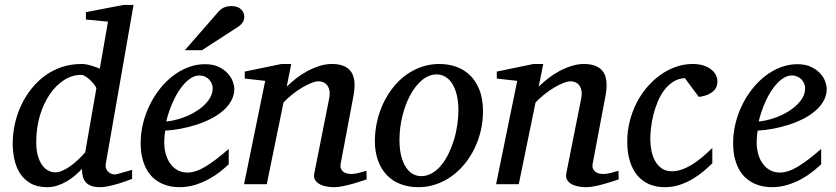

<svg xmlns="http://www.w3.org/2000/svg" viewBox="-20 -757 3435 789"><path d="M415 -85.9Q412.6 -71.8 416.5 -63Q420.4 -54.2 427 -49.1Q433.6 -43.9 440.7 -42Q447.8 -40 451.2 -40Q454.6 -40 465.1 -42.7Q475.6 -45.4 487.3 -48.8Q499 -52.2 509.3 -55.2L522.9 -59.1V-22Q517.1 -19.5 501.5 -13.9Q485.8 -8.3 466.8 -2.4Q447.8 3.4 427.5 7.8Q407.2 12.2 392.1 12.2Q369.1 12.2 354.5 6.6Q339.8 1 331.5 -9Q323.2 -19 320.1 -32.7Q316.9 -46.4 316.9 -63Q303.7 -48.8 287.8 -35.4Q272 -22 253.9 -11.5Q235.8 -1 215.8 5.6Q195.8 12.2 174.8 12.2Q132.8 12.2 105.2 -3.9Q77.6 -20 61.5 -45.9Q45.4 -71.8 38.8 -103.5Q32.2 -135.3 32.2 -167Q32.2 -206.5 40.8 -246.3Q49.3 -286.1 66.2 -322.5Q83 -358.9 107.4 -390.1Q131.8 -421.4 163.1 -444.6Q194.3 -467.8 232.7 -481Q271 -494.1 314.9 -494.1Q326.2 -494.1 336.9 -491.9Q347.7 -489.7 357.4 -486.8Q367.2 -483.9 375.5 -480.5Q383.8 -477.1 390.1 -475.1L423.8 -668L333 -676.8V-707L487.8 -736.8H528.8ZM376 -394Q376.5 -396 370.4 -405Q364.3 -414.1 354.7 -423.8Q345.2 -433.6 334 -441.4Q322.8 -449.2 313 -449.2Q276.4 -449.2 243.2 -428Q210 -406.7 184.6 -369.6Q159.2 -332.5 144 -282Q128.9 -231.4 128.9 -172.9Q128.9 -140.6 135.5 -117.2Q142.1 -93.8 153.1 -78.6Q164.1 -63.5 178.2 -56.2Q192.4 -48.8 207 -48.8Q220.7 -48.8 236.6 -55.7Q252.4 -62.5 268.6 -74Q284.7 -85.4 300.5 -100.3Q316.4 -115.2 330.1 -130.9Z M854 -394Q854 -403.8 850.1 -413.3Q846.2 -422.9 839.4 -430.2Q832.5 -437.5 822.3 -442.1Q812 -446.8 799.8 -446.8Q783.2 -446.8 768.1 -438Q752.9 -429.2 739 -414.6Q725.1 -399.9 713.1 -380.9Q701.2 -361.8 691.7 -340.8Q682.1 -319.8 674.8 -298.3Q667.5 -276.9 663.1 -257.8Q694.8 -260.7 728.8 -272.5Q762.7 -284.2 790.5 -302.5Q818.4 -320.8 836.2 -344.2Q854 -367.7 854 -394ZM942.9 -393.1Q942.9 -365.7 930.2 -342.8Q917.5 -319.8 895.8 -301.3Q874 -282.7 845.5 -268.3Q816.9 -253.9 785.4 -243.9Q753.9 -233.9 721.2 -227.8Q688.5 -221.7 658.7 -220.2Q657.2 -210.4 656 -196.8Q654.8 -183.1 654.8 -173.8Q654.8 -146.5 661.4 -123.5Q668 -100.6 680.4 -83.7Q692.9 -66.9 710.4 -57.4Q728 -47.9 750 -47.9Q783.7 -47.9 824.2 -72.3Q864.7 -96.7 919.9 -145V-82Q905.8 -68.4 885.3 -52Q864.7 -35.6 838.6 -21.2Q812.5 -6.8 781.7 2.7Q751 12.2 716.8 12.2Q701.7 12.2 683.8 9.3Q666 6.3 648.4 -1.2Q630.9 -8.8 614.5 -22Q598.1 -35.2 585.7 -55.4Q573.2 -75.7 565.7 -103.8Q558.1 -131.8 558.1 -169.9Q558.1 -209.5 567.6 -248.8Q577.1 -288.1 594.5 -324Q611.8 -359.9 636.2 -390.9Q660.6 -421.9 689.9 -444.6Q719.2 -467.3 752.7 -480.2Q786.1 -493.2 821.8 -493.2Q856.4 -493.2 879.6 -481.7Q902.8 -470.2 917 -454.1Q931.2 -438 937 -420.9Q942.9 -403.8 942.9 -393.1ZM983.9 -689Q983.9 -674.8 977.5 -665.3Q971.2 -655.8 960 -647.9L810.1 -550.8H739.7L876 -707Q880.9 -712.9 886.2 -717.3Q891.6 -721.7 898.2 -725.1Q904.8 -728.5 913.3 -730.2Q921.9 -731.9 933.1 -731.9Q946.3 -731.9 955.8 -728Q965.3 -724.1 971.4 -718Q977.5 -711.9 980.7 -704.1Q983.9 -696.3 983.9 -689Z M1486.8 -20Q1480.5 -17.6 1464.6 -12.5Q1448.7 -7.3 1429.2 -1.7Q1409.7 3.9 1389.2 8.1Q1368.7 12.2 1353 12.2Q1344.2 12.2 1328.9 10.5Q1313.5 8.8 1299.3 2.7Q1285.2 -3.4 1276.4 -15.1Q1267.6 -26.9 1272 -46.9L1333 -354Q1336.4 -374 1333.3 -387.2Q1330.1 -400.4 1323 -408.4Q1315.9 -416.5 1306.6 -419.7Q1297.4 -422.9 1289.1 -422.9Q1276.9 -422.9 1259 -415.8Q1241.2 -408.7 1221.4 -397Q1201.7 -385.3 1181.6 -369.4Q1161.6 -353.5 1145 -335.9L1076.2 0H982.9L1069.8 -424.8L985.8 -434.1V-462.9L1136.7 -494.1H1176.8L1158.2 -400.9Q1174.8 -417.5 1196.3 -434.3Q1217.8 -451.2 1242.2 -464.4Q1266.6 -477.5 1292.7 -485.8Q1318.8 -494.1 1343.8 -494.1Q1398.4 -494.1 1421.6 -463.9Q1444.8 -433.6 1433.1 -366.2L1379.9 -84Q1377.4 -69.8 1382.1 -61.5Q1386.7 -53.2 1394.3 -48.8Q1401.9 -44.4 1410.2 -43.2Q1418.5 -42 1422.9 -42Q1436.5 -42 1452.6 -45.9Q1468.8 -49.8 1485.8 -55.2Z M1863.8 -304.2Q1863.8 -339.8 1856.9 -367.2Q1850.1 -394.5 1838.4 -413.1Q1826.7 -431.6 1810.3 -441.4Q1793.9 -451.2 1774.9 -451.2Q1742.2 -451.2 1714.1 -427.5Q1686 -403.8 1665.5 -365.5Q1645 -327.1 1633.3 -279.1Q1621.6 -231 1621.6 -182.1Q1621.6 -145 1628.4 -117.2Q1635.3 -89.4 1647.5 -70.6Q1659.7 -51.8 1675.8 -42.5Q1691.9 -33.2 1710.9 -33.2Q1734.4 -33.2 1755.1 -45.2Q1775.9 -57.1 1792.7 -77.4Q1809.6 -97.7 1822.8 -124.5Q1835.9 -151.4 1845.2 -181.4Q1854.5 -211.4 1859.1 -243.2Q1863.8 -274.9 1863.8 -304.2ZM1964.8 -299.8Q1964.8 -259.3 1955.8 -220.5Q1946.8 -181.6 1929.9 -147Q1913.1 -112.3 1889.4 -83.3Q1865.7 -54.2 1836.2 -33Q1806.6 -11.7 1772 0.2Q1737.3 12.2 1698.7 12.2Q1657.7 12.2 1624.5 -1Q1591.3 -14.2 1568.4 -38.8Q1545.4 -63.5 1533 -98.4Q1520.5 -133.3 1520.5 -176.8Q1520.5 -217.3 1529.3 -256.6Q1538.1 -295.9 1554.4 -331.1Q1570.8 -366.2 1594.2 -396.2Q1617.7 -426.3 1647.2 -448Q1676.8 -469.7 1711.7 -481.9Q1746.6 -494.1 1785.6 -494.1Q1821.8 -494.1 1854.2 -482.9Q1886.7 -471.7 1911.4 -447.8Q1936 -423.8 1950.4 -387.2Q1964.8 -350.6 1964.8 -299.8Z M2522.5 -20Q2516.1 -17.6 2500.2 -12.5Q2484.4 -7.3 2464.8 -1.7Q2445.3 3.9 2424.8 8.1Q2404.3 12.2 2388.7 12.2Q2379.9 12.2 2364.5 10.5Q2349.1 8.8 2335 2.7Q2320.8 -3.4 2312 -15.1Q2303.2 -26.9 2307.6 -46.9L2368.7 -354Q2372.1 -374 2368.9 -387.2Q2365.7 -400.4 2358.6 -408.4Q2351.6 -416.5 2342.3 -419.7Q2333 -422.9 2324.7 -422.9Q2312.5 -422.9 2294.7 -415.8Q2276.9 -408.7 2257.1 -397Q2237.3 -385.3 2217.3 -369.4Q2197.3 -353.5 2180.7 -335.9L2111.8 0H2018.6L2105.5 -424.8L2021.5 -434.1V-462.9L2172.4 -494.1H2212.4L2193.8 -400.9Q2210.4 -417.5 2231.9 -434.3Q2253.4 -451.2 2277.8 -464.4Q2302.2 -477.5 2328.4 -485.8Q2354.5 -494.1 2379.4 -494.1Q2434.1 -494.1 2457.3 -463.9Q2480.5 -433.6 2468.8 -366.2L2415.5 -84Q2413.1 -69.8 2417.7 -61.5Q2422.4 -53.2 2429.9 -48.8Q2437.5 -44.4 2445.8 -43.2Q2454.1 -42 2458.5 -42Q2472.2 -42 2488.3 -45.9Q2504.4 -49.8 2521.5 -55.2Z M2928.2 -423.8Q2928.2 -414.1 2925.3 -403.8Q2922.4 -393.6 2913.8 -384.8Q2905.3 -376 2890.4 -368.9Q2875.5 -361.8 2851.6 -358.9L2794.4 -436Q2767.6 -434.6 2746.6 -421.1Q2725.6 -407.7 2709.7 -386.7Q2693.8 -365.7 2682.9 -339.1Q2671.9 -312.5 2665 -285.2Q2658.2 -257.8 2655.3 -231.9Q2652.3 -206.1 2652.3 -186Q2652.3 -161.6 2657 -137.9Q2661.6 -114.3 2672.1 -95.5Q2682.6 -76.7 2699.5 -64.9Q2716.3 -53.2 2741.2 -53.2Q2761.2 -53.2 2781.7 -60.3Q2802.2 -67.4 2823 -80.1Q2843.8 -92.8 2864.7 -110.4Q2885.7 -127.9 2907.2 -148.9V-85.9Q2891.6 -70.8 2871.6 -53.7Q2851.6 -36.6 2827.1 -22Q2802.7 -7.3 2773.7 2.4Q2744.6 12.2 2711.4 12.2Q2675.8 12.2 2647.2 -0.2Q2618.7 -12.7 2598.9 -36.4Q2579.1 -60.1 2568.4 -94.7Q2557.6 -129.4 2557.6 -173.8Q2557.6 -218.8 2568.1 -259.8Q2578.6 -300.8 2597.2 -336.4Q2615.7 -372.1 2641.1 -401.1Q2666.5 -430.2 2696.3 -450.9Q2726.1 -471.7 2759 -482.9Q2792 -494.1 2826.2 -494.1Q2853 -494.1 2872.6 -487.3Q2892.1 -480.5 2904.3 -470.2Q2916.5 -460 2922.4 -447.5Q2928.2 -435.1 2928.2 -423.8Z M3288.6 -394Q3288.6 -403.8 3284.7 -413.3Q3280.8 -422.9 3273.9 -430.2Q3267.1 -437.5 3256.8 -442.1Q3246.6 -446.8 3234.4 -446.8Q3217.8 -446.8 3202.6 -438Q3187.5 -429.2 3173.6 -414.6Q3159.7 -399.9 3147.7 -380.9Q3135.7 -361.8 3126.2 -340.8Q3116.7 -319.8 3109.4 -298.3Q3102.1 -276.9 3097.7 -257.8Q3129.4 -260.7 3163.3 -272.5Q3197.3 -284.2 3225.1 -302.5Q3252.9 -320.8 3270.8 -344.2Q3288.6 -367.7 3288.6 -394ZM3377.4 -393.1Q3377.4 -365.7 3364.7 -342.8Q3352.1 -319.8 3330.3 -301.3Q3308.6 -282.7 3280 -268.3Q3251.5 -253.9 3220 -243.9Q3188.5 -233.9 3155.8 -227.8Q3123 -221.7 3093.3 -220.2Q3091.8 -210.4 3090.6 -196.8Q3089.4 -183.1 3089.4 -173.8Q3089.4 -146.5 3095.9 -123.5Q3102.5 -100.6 3115 -83.7Q3127.4 -66.9 3145 -57.4Q3162.6 -47.9 3184.6 -47.9Q3218.3 -47.9 3258.8 -72.3Q3299.3 -96.7 3354.5 -145V-82Q3340.3 -68.4 3319.8 -52Q3299.3 -35.6 3273.2 -21.2Q3247.1 -6.8 3216.3 2.7Q3185.5 12.2 3151.4 12.2Q3136.2 12.2 3118.4 9.3Q3100.6 6.3 3083 -1.2Q3065.4 -8.8 3049.1 -22Q3032.7 -35.2 3020.3 -55.4Q3007.8 -75.7 3000.2 -103.8Q2992.7 -131.8 2992.7 -169.9Q2992.7 -209.5 3002.2 -248.8Q3011.7 -288.1 3029.1 -324Q3046.4 -359.9 3070.8 -390.9Q3095.2 -421.9 3124.5 -444.6Q3153.8 -467.3 3187.3 -480.2Q3220.7 -493.2 3256.3 -493.2Q3291 -493.2 3314.2 -481.7Q3337.4 -470.2 3351.6 -454.1Q3365.7 -438 3371.6 -420.9Q3377.4 -403.8 3377.4 -393.1Z"/></svg>

Font: Charis SIL Eur
Style: Italic
Weight: 400
Italic angle: -11°
Foundry: SIL International
Version: Version 5.000